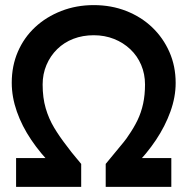

<svg xmlns="http://www.w3.org/2000/svg" viewBox="-20 -732 734 752"><path d="M43 0V-113H219L188 -81Q139 -130 102.5 -184Q66 -238 46 -295Q26 -352 26 -408Q26 -474 50 -529.5Q74 -585 117.5 -625.5Q161 -666 220 -689Q279 -712 347 -712Q416 -712 474.5 -689Q533 -666 576 -625Q619 -584 643.5 -528.5Q668 -473 668 -407Q668 -352 647.5 -295Q627 -238 591 -184Q555 -130 507 -82L480 -113H651V0H394V-90Q416 -117 434 -138.5Q452 -160 464.5 -175.5Q477 -191 483 -201Q504 -231 518.5 -261Q533 -291 540.5 -325.5Q548 -360 548 -401Q548 -442 533 -477.5Q518 -513 490.5 -539Q463 -565 426.5 -579.5Q390 -594 347 -594Q304 -594 267.5 -580Q231 -566 204 -539.5Q177 -513 162 -477.5Q147 -442 147 -401Q147 -349 159 -308Q171 -267 192 -232Q213 -197 241 -161Q251 -147 260 -136Q269 -125 276 -116.5Q283 -108 288.5 -101.5Q294 -95 298 -90V0Z"/></svg>

Font: Mach Medium
Style: Regular
Weight: 500
Version: Version 1.002